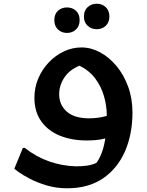

<svg xmlns="http://www.w3.org/2000/svg" viewBox="-20 -752 788 1032"><path d="M341 260Q282 260 230.5 244.5Q179 229 140 208.5Q101 188 79 172Q57 156 57 155L103 43H113Q176 92 245.5 116Q315 140 388 142Q423 142 449.5 138Q476 134 499 123Q534 73 546 -8Q520 -1 494 1Q468 3 446 3Q366 3 302.5 -22.5Q239 -48 202 -99.5Q165 -151 165 -227Q165 -282 186 -331Q207 -380 243 -417.5Q279 -455 324 -476Q369 -497 418 -497Q469 -497 517.5 -471Q566 -445 605.5 -398Q645 -351 668.5 -287Q692 -223 692 -148Q692 -31 652 61Q612 153 534 206.5Q456 260 341 260ZM298 -245Q298 -189 338.5 -152.5Q379 -116 460 -116Q482 -116 505.5 -119Q529 -122 554 -129V-130Q554 -183 539 -235Q524 -287 492 -330Q460 -373 407 -399Q352 -376 325 -334Q298 -292 298 -245ZM500 -595Q471 -595 451 -613.5Q431 -632 431 -663Q431 -695 451 -713.5Q471 -732 500 -732Q529 -732 548.5 -713.5Q568 -695 568 -663Q568 -632 548.5 -613.5Q529 -595 500 -595ZM340 -575Q311 -575 291.5 -593.5Q272 -612 272 -644Q272 -676 291.5 -694Q311 -712 340 -712Q369 -712 388.5 -694Q408 -676 408 -644Q408 -612 388.5 -593.5Q369 -575 340 -575Z"/></svg>

Font: Kufam SemiBold
Style: Regular
Weight: 600
Designer: Wael Morcos, Artur Schmal
Foundry: Original Type
Version: Version 1.300; ttfautohint (v1.8.3)